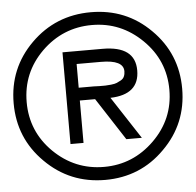

<svg xmlns="http://www.w3.org/2000/svg" viewBox="-54 -1147 908 890"><g transform="rotate(-5 400.0 -702.0)"><path d="M400.4 -311.5Q236.3 -311.5 122.1 -425.8Q7.8 -539.1 7.8 -702.1Q7.8 -865.2 122.1 -978.5Q236.3 -1091.8 400.4 -1091.8Q564.5 -1091.8 677.7 -978.5Q792 -865.2 792 -702.1Q792 -539.1 677.7 -425.8Q564.5 -311.5 400.4 -311.5ZM400.4 -372.1Q535.2 -372.1 633.8 -468.8Q732.4 -565.4 732.4 -702.1Q732.4 -838.9 633.8 -935.5Q535.2 -1032.2 400.4 -1032.2Q264.6 -1032.2 166 -935.5Q68.4 -838.9 68.4 -702.1Q68.4 -565.4 166 -468.8Q264.6 -372.1 400.4 -372.1ZM457 -688.5Q489.3 -638.7 585.9 -491.2Q568.4 -491.2 513.7 -491.2Q482.4 -540 385.7 -688.5Q368.2 -688.5 314.5 -688.5Q314.5 -638.7 314.5 -491.2Q298.8 -491.2 253.9 -491.2Q253.9 -597.7 253.9 -918Q300.8 -918 440.4 -918Q591.8 -918 591.8 -804.7Q591.8 -692.4 457 -688.5ZM314.5 -748Q332 -748 385.7 -748Q389.6 -748 410.2 -747.1Q429.7 -747.1 438.5 -747.1Q447.3 -748 464.8 -749Q483.4 -751 492.2 -754.9Q501 -758.8 511.7 -764.6Q523.4 -771.5 527.3 -781.2Q532.2 -792 532.2 -805.7Q532.2 -858.4 427.7 -858.4Q389.6 -858.4 314.5 -858.4Q314.5 -830.1 314.5 -748Z"/></g></svg>

Font: Das Gitter
Style: Book
Weight: 400
Version: Version 006.000